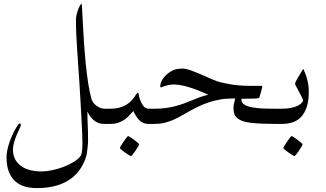

<svg xmlns="http://www.w3.org/2000/svg" viewBox="-20 -657 1729 1018"><path d="M555.7 0H531.7Q513.7 0 499.8 -5.9Q485.8 -11.7 475.3 -21.2Q464.8 -30.8 457 -42.5Q449.2 -54.2 443.4 -65.9Q443.4 -29.8 445.1 5.1Q446.8 40 446.8 76.2V94.2Q446.8 103 445.8 112.3Q444.3 126.5 441.4 149.9Q438.5 173.3 427.2 199.2Q396.5 269.5 333.3 304.9Q270 340.3 173.8 340.3Q141.6 340.3 112.8 332.3Q84 324.2 62.3 305.4Q40.5 286.6 27.6 255.1Q14.6 223.6 14.6 176.8Q14.6 157.2 19.3 136.2Q23.9 115.2 31 95.2Q38.1 75.2 46.1 57.6Q54.2 40 62 26.4Q69.8 12.7 75.4 5.1Q81.1 -2.4 83 -2.4Q88.4 -2.4 89.6 0Q90.8 2.4 90.8 6.3Q90.8 9.8 84.5 22.9Q78.1 36.1 70.1 54.7Q62 73.2 55.4 95.2Q48.8 117.2 48.8 137.2Q48.8 168 61.5 189.7Q74.2 211.4 94.7 225.3Q115.2 239.3 142.6 245.6Q169.9 252 199.2 252Q223.6 252 254.6 245.8Q285.6 239.7 315.2 228.5Q344.7 217.3 369.9 202.1Q395 187 408.2 168.9Q410.6 165 412.6 157Q414.6 148.9 415.5 138.9Q416.5 128.9 416.7 118.7Q417 108.4 417 99.1Q417 86.9 415.8 54.7Q414.6 22.5 412.4 -20.8Q410.2 -64 407.2 -113.8Q404.3 -163.6 401.4 -211.4Q397.9 -261.7 395 -306.2Q392.1 -350.6 389.2 -392.1Q386.2 -433.6 384.5 -473.6Q382.8 -513.7 382.8 -555.7Q382.8 -564.5 386 -578.4Q389.2 -592.3 394 -605.5Q398.9 -618.7 404.1 -627.9Q409.2 -637.2 413.1 -637.2Q413.6 -637.2 415.3 -609.6Q417 -582 419.2 -537.6Q421.4 -493.2 425 -437Q428.7 -380.9 434.1 -324.7Q439.5 -268.6 447.3 -217.5Q455.1 -166.5 465.3 -130.9Q468.8 -120.1 476.1 -111.1Q483.4 -102.1 493.2 -95.2Q502.9 -88.4 512.9 -84.5Q522.9 -80.6 531.7 -80.6H555.7Q567.9 -80.6 575 -76.9Q582 -73.2 585.4 -67.9Q588.9 -62.5 589.8 -55.4Q590.8 -48.3 590.8 -40.5Q590.8 -32.7 589.8 -25.6Q588.9 -18.6 585.4 -12.9Q582 -7.3 575 -3.7Q567.9 0 555.7 0Z M793.9 0H768.6Q750.5 0 738.3 -5.9Q726.1 -11.7 715.8 -22.5Q708.5 -30.3 700.2 -43.5Q691.9 -56.6 687 -68.4Q675.3 -55.7 663.8 -43.2Q652.3 -30.8 637.9 -21.2Q623.5 -11.7 606 -5.9Q588.4 0 564.5 0H540.5Q528.3 0 521.2 -3.7Q514.2 -7.3 510.7 -12.9Q507.3 -18.6 506.3 -25.6Q505.4 -32.7 505.4 -40.5Q505.4 -48.3 506.3 -55.4Q507.3 -62.5 510.7 -67.9Q514.2 -73.2 521.2 -76.9Q528.3 -80.6 540.5 -80.6H564.5Q593.3 -80.6 614.7 -86.7Q636.2 -92.8 651.4 -102.5Q666.5 -112.3 676.3 -122.8Q686 -133.3 692.6 -143.1Q699.2 -152.8 703.4 -158.9Q707.5 -165 710.9 -165Q714.8 -165 716.1 -154.1Q717.3 -143.1 722.2 -129.4Q724.6 -121.6 729 -113Q733.4 -104.5 738.8 -96.9Q744.1 -89.4 751.7 -85Q759.3 -80.6 768.6 -80.6H793.9Q806.2 -80.6 813.2 -76.9Q820.3 -73.2 824 -67.9Q827.6 -62.5 828.6 -55.4Q829.6 -48.3 829.6 -40.5Q829.6 -32.7 828.6 -25.6Q827.6 -18.6 824 -12.9Q820.3 -7.3 813.2 -3.7Q806.2 0 793.9 0ZM717.8 107.9Q717.8 110.4 711.9 120.4Q706.1 130.4 698.7 141.6Q691.4 152.8 683.8 161.9Q676.3 170.9 673.8 170.9Q672.4 170.9 663.1 165Q653.8 159.2 643.3 151.9Q632.8 144.5 624.3 137.5Q615.7 130.4 615.7 127.4Q615.7 125 621.8 115Q627.9 105 635.5 93.8Q643.1 82.5 650.1 73.5Q657.2 64.5 659.2 64.5Q661.6 64.5 671.4 70.6Q681.2 76.7 691.4 84.5Q701.7 92.3 709.7 99.4Q717.8 106.4 717.8 107.9Z M1465.8 0H1441.9Q1361.3 0 1313.7 -5.4Q1266.1 -10.7 1243.7 -26.4Q1229.5 -36.1 1223.6 -50Q1217.8 -64 1217.8 -83Q1217.8 -95.7 1220.7 -108.2Q1223.6 -120.6 1227.1 -134.8H1215.3Q1177.2 -134.8 1145.8 -129.2Q1114.3 -123.5 1086.7 -114.3Q1059.1 -105 1034.9 -93.5Q1010.7 -82 988.8 -69.8Q965.3 -57.1 943.8 -44.4Q922.4 -31.7 899.7 -22Q877 -12.2 852.8 -6.1Q828.6 0 800.8 0H776.9Q764.6 0 757.6 -3.7Q750.5 -7.3 747.1 -12.9Q743.7 -18.6 742.7 -25.6Q741.7 -32.7 741.7 -40.5Q741.7 -48.3 742.7 -55.4Q743.7 -62.5 747.1 -67.9Q750.5 -73.2 757.6 -76.9Q764.6 -80.6 776.9 -80.6H800.8Q832.5 -80.6 859.1 -84.2Q885.7 -87.9 908.9 -94Q932.1 -100.1 952.4 -107.4Q972.7 -114.7 991.7 -122.6Q1015.1 -132.3 1037.6 -140.9Q1060.1 -149.4 1084.5 -154.8Q1070.8 -160.2 1050.3 -169.4Q1029.8 -178.7 1005.1 -187.3Q980.5 -195.8 953.4 -202.4Q926.3 -209 900.9 -209Q887.2 -209 875.5 -206.5Q863.8 -204.1 855.2 -201.4Q846.7 -198.7 841.1 -196.3Q835.4 -193.8 835 -193.8Q829.6 -193.8 829.6 -197.8Q829.6 -211.9 835.4 -224.6Q841.3 -237.3 850.3 -248.3Q859.4 -259.3 870.6 -267.8Q881.8 -276.4 893.1 -282.2Q905.8 -289.6 921.4 -291.5Q937 -293.5 945.8 -293.5Q965.8 -293.5 992.4 -283.7Q1019 -273.9 1047.6 -261.5Q1076.2 -249 1104.5 -236.6Q1132.8 -224.1 1155.3 -219.2Q1181.2 -213.4 1203.1 -209.7Q1225.1 -206.1 1248.8 -204.1Q1272.5 -202.1 1300.5 -201.9Q1328.6 -201.7 1366.7 -201.7Q1368.7 -201.7 1369.6 -199.7Q1370.6 -197.8 1370.6 -196.8Q1370.6 -195.3 1368.7 -188Q1366.7 -180.7 1364 -171.1Q1361.3 -161.6 1358.9 -152.6Q1356.4 -143.6 1355 -139.6Q1353.5 -135.3 1329.8 -134.3Q1306.2 -133.3 1260.7 -133.3Q1260.3 -131.8 1260.3 -129.4V-125Q1260.3 -116.2 1267.3 -109.1Q1274.4 -102.1 1285.6 -96.7Q1299.8 -90.8 1319.8 -87.4Q1339.8 -84 1361.1 -82.5Q1382.3 -81.1 1403.6 -80.8Q1424.8 -80.6 1441.9 -80.6H1465.8Q1478 -80.6 1485.1 -76.9Q1492.2 -73.2 1495.8 -67.9Q1499.5 -62.5 1500.5 -55.4Q1501.5 -48.3 1501.5 -40.5Q1501.5 -32.7 1500.5 -25.6Q1499.5 -18.6 1495.8 -12.9Q1492.2 -7.3 1485.1 -3.7Q1478 0 1465.8 0Z M1617.2 -169.9Q1617.2 -121.1 1606 -88.4Q1594.7 -55.7 1575.4 -35.9Q1556.2 -16.1 1530 -8.1Q1503.9 0 1473.6 0H1449.7Q1437.5 0 1430.4 -3.7Q1423.3 -7.3 1419.9 -12.9Q1416.5 -18.6 1415.5 -25.6Q1414.6 -32.7 1414.6 -40.5Q1414.6 -48.3 1415.5 -55.4Q1416.5 -62.5 1419.9 -67.9Q1423.3 -73.2 1430.4 -76.9Q1437.5 -80.6 1449.7 -80.6H1473.6Q1501.5 -80.6 1522.9 -85Q1544.4 -89.4 1559.6 -96.7Q1573.2 -104 1580.1 -112.1Q1586.9 -120.1 1586.9 -124.5Q1586.9 -128.4 1580.3 -141.6Q1573.7 -154.8 1565.9 -169.7Q1558.1 -184.6 1551.3 -197Q1544.4 -209.5 1544.4 -212.9Q1544.4 -217.3 1550.5 -229.2Q1556.6 -241.2 1564.5 -253.9Q1572.3 -266.6 1579.3 -278.1Q1586.4 -289.6 1588.4 -292Q1603 -259.8 1610.1 -230.2Q1617.2 -200.7 1617.2 -169.9ZM1584.5 107.9Q1584.5 110.4 1578.6 120.4Q1572.8 130.4 1565.4 141.6Q1558.1 152.8 1550.5 161.9Q1543 170.9 1540.5 170.9Q1539.1 170.9 1529.8 165Q1520.5 159.2 1510 151.9Q1499.5 144.5 1491 137.5Q1482.4 130.4 1482.4 127.4Q1482.4 125 1488.5 115Q1494.6 105 1502.2 93.8Q1509.8 82.5 1516.8 73.5Q1523.9 64.5 1525.9 64.5Q1528.3 64.5 1538.1 70.6Q1547.9 76.7 1558.1 84.5Q1568.4 92.3 1576.4 99.4Q1584.5 106.4 1584.5 107.9Z"/></svg>

Font: Accordance
Style: Regular
Weight: 400
Version: Version 1.1 (build May 11, 2018) Miklal Software Solutions, 